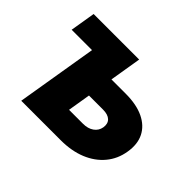

<svg xmlns="http://www.w3.org/2000/svg" viewBox="-119 -725 914 914"><g transform="rotate(45 338.5 -268.0)"><path d="M33.2 -408.7 54.2 -535.6H247.6L226.6 -408.7ZM268.6 -375.5H429.7Q502.9 -375.5 551.3 -352.3Q599.6 -329.1 620.6 -287.1Q641.6 -245.1 631.8 -187Q622.6 -129.9 587.6 -87.9Q552.7 -45.9 496.8 -22.9Q440.9 0 368.2 0H102.5L191.4 -535.6H360.8L293.9 -130.4H387.2Q420.9 -130.4 442.4 -145.8Q463.9 -161.1 468.3 -187Q472.7 -214.8 456.8 -230.2Q440.9 -245.6 407.2 -245.6H246.6Z"/></g></svg>

Font: Inter 20pt ExtraBold
Style: Italic
Weight: 800
Italic angle: -9.3988°
Version: Version 4.001;git-66647c0bb